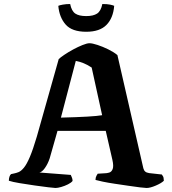

<svg xmlns="http://www.w3.org/2000/svg" viewBox="-20 -935 854 955"><path d="M256 0Q250 0 220.5 -3.5Q191 -7 152.5 -12.5Q114 -18 78 -24Q42 -30 24 -36Q24 -47 27 -56Q30 -65 35 -69L49 -72Q60 -74 72.5 -79Q85 -84 99 -101Q113 -118 128.5 -154.5Q144 -191 163 -255L272 -641Q280 -649 300 -662.5Q320 -676 344 -689Q368 -702 390.5 -711Q413 -720 425 -720Q439 -720 465 -711.5Q491 -703 518.5 -689.5Q546 -676 564 -661L693 -98Q696 -87 702.5 -81.5Q709 -76 722 -74L785 -67Q788 -61 791 -57.5Q794 -54 795 -36Q783 -24 755 -12Q727 0 709 0Q701 0 676.5 -3Q652 -6 618.5 -11Q585 -16 551 -21Q517 -26 491 -31.5Q465 -37 455 -40Q455 -52 460 -61Q465 -70 466 -71L499 -73Q511 -73 523 -76.5Q535 -80 540.5 -94.5Q546 -109 539 -140L506 -284H266L227 -147Q218 -120 203.5 -99.5Q189 -79 176 -77L332 -65Q333 -62 337 -53.5Q341 -45 341 -35Q334 -26 318 -18Q302 -10 284.5 -5Q267 0 256 0ZM283 -350Q445 -354 488 -362L436 -599Q397 -625 357 -632ZM409 -777Q338 -777 306.5 -813Q275 -849 270 -906Q276 -909 292.5 -912Q309 -915 329 -915Q336 -880 354.5 -867.5Q373 -855 409 -855Q444 -855 463 -867.5Q482 -880 489 -915Q513 -915 527.5 -912Q542 -909 548 -906Q543 -845 509.5 -811Q476 -777 409 -777Z"/></svg>

Font: Texturina
Style: Bold
Weight: 700
Designer: Guillermo Torres Carreño
Foundry: Omnibus-Type
Version: Version 1.002; ttfautohint (v1.8.3)